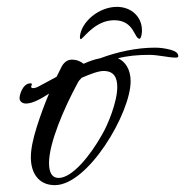

<svg xmlns="http://www.w3.org/2000/svg" viewBox="-20 -569 540 560"><path d="M321 -549C269 -549 217 -506 213 -462C213 -457 214 -455 215 -455C216 -455 217 -455 218 -456C230 -466 262 -510 313 -510C372 -510 371 -456 387 -456C390 -456 393 -463 394 -476C394 -478 394 -480 394 -481C394 -519 364 -549 321 -549ZM140 -29C237 -29 361 -239 361 -332C361 -367 345 -390 324 -399C351 -406 382 -409 415 -409C442 -409 471 -401 492 -401C497 -401 500 -402 500 -405C500 -414 492 -420 477 -424C462 -428 447 -430 432 -430C379 -430 323 -418 272 -399C256 -396 239 -390 224 -383C215 -390 204 -395 189 -395C180 -395 168 -390 160 -375L145 -345C124 -334 106 -324 93 -317C86 -313 80 -312 76 -312C73 -312 71 -313 71 -316C71 -317 71 -319 72 -320C72 -321 73 -322 73 -323C73 -325 72 -326 69 -326C46 -326 37 -292 37 -283C37 -275 43 -267 56 -267C75 -267 100 -281 123 -296C110 -265 98 -233 87 -198C76 -163 70 -134 70 -110C70 -65 92 -29 140 -29ZM151 -50C132 -50 123 -65 123 -94C123 -152 167 -254 205 -324C208 -331 213 -337 218 -342C243 -353 267 -362 282 -362C313 -362 322 -342 322 -315C322 -271 294 -204 278 -177C244 -116 191 -50 151 -50Z"/></svg>

Font: Comforter
Style: Regular
Weight: 400
Designer: Robert E. Leuschke
Foundry: Robert E. Leuschke
Version: Version 1.013; ttfautohint (v1.8.3)